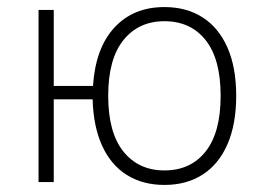

<svg xmlns="http://www.w3.org/2000/svg" viewBox="-20 -515 748 543"><path d="M445 8Q384 8 339 -20Q294 -48 269 -102.5Q244 -157 242 -234H132V0H89V-487H132V-272H243Q250 -379 303.5 -437Q357 -495 445 -495Q508 -495 553.5 -465.5Q599 -436 623.5 -380Q648 -324 648 -244Q648 -164 623.5 -107.5Q599 -51 553.5 -21.5Q508 8 445 8ZM445 -33Q519 -33 561.5 -86.5Q604 -140 604 -244Q604 -348 561.5 -401.5Q519 -455 445 -455Q372 -455 329 -401.5Q286 -348 286 -244Q286 -140 329 -86.5Q372 -33 445 -33Z"/></svg>

Font: Nunito Sans 10pt SemiCondensed ExtraLight
Style: Regular
Weight: 250
Width: 4
Designer: Vernon Adams
Foundry: Vernon Adams
Version: Version 3.101;gftools[0.9.27]